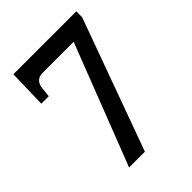

<svg xmlns="http://www.w3.org/2000/svg" viewBox="-205 -821 928 928"><g transform="rotate(-45 259.5 -357.0)"><path d="M128 0 368 -619H156Q108 -619 102 -567L97 -518H46L51 -714H481V-674L236 0Z"/></g></svg>

Font: Noto Serif SemiCondensed SemiBold
Style: Regular
Weight: 600
Width: 4
Designer: Monotype Design Team
Foundry: Monotype Imaging Inc.
Version: Version 2.013; ttfautohint (v1.8.4.7-5d5b)